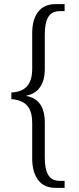

<svg xmlns="http://www.w3.org/2000/svg" viewBox="-20 -780 383 930"><path d="M249 130Q193 130 164.5 91.5Q136 53 136 -12V-183Q136 -228 122.5 -252.5Q109 -277 86 -287.5Q63 -298 35 -300V-332Q63 -333 86 -343.5Q109 -354 122.5 -379Q136 -404 136 -448V-619Q136 -685 164.5 -722.5Q193 -760 249 -760H293V-726H270Q231 -726 214 -698Q197 -670 197 -614V-446Q197 -391 174 -358Q151 -325 108 -317V-315Q197 -299 197 -186V-15Q197 40 214 68Q231 96 269 96H293V130Z"/></svg>

Font: Noto Serif Bengali Condensed Light
Style: Regular
Weight: 300
Width: 3
Designer: Juan Bruce, Universal Thirst, Indian Type Foundry and the Monotype Design Team.
Foundry: Monotype Imaging Inc.
Version: Version 2.003; ttfautohint (v1.8.4.7-5d5b)